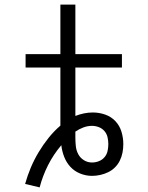

<svg xmlns="http://www.w3.org/2000/svg" viewBox="-20 -755 640 833"><path d="M152 58 89 43Q99 7 113.5 -27.5Q128 -62 147.5 -94.5Q167 -127 190.5 -156.5Q214 -186 242 -210V-462H91V-520H242V-735H307V-520H509V-462H307V-252Q325 -259 344 -263Q363 -267 383 -267Q410 -267 436 -258Q462 -249 480.5 -229.5Q499 -210 507 -183.5Q515 -157 515 -130Q515 -111 511.5 -93Q508 -75 500 -58.5Q492 -42 479 -29Q466 -16 449.5 -8Q433 0 415 4Q397 8 379 8Q353 8 328 -2Q303 -12 285.5 -31Q268 -50 258.5 -74.5Q249 -99 246 -125Q212 -85 188.5 -38.5Q165 8 152 58ZM379 -50Q394 -50 408.5 -55.5Q423 -61 433 -72.5Q443 -84 446.5 -99Q450 -114 450 -130Q450 -145 446.5 -160Q443 -175 433 -186.5Q423 -198 408.5 -203.5Q394 -209 379 -209Q360 -209 341.5 -202Q323 -195 307 -184Q307 -177 307 -170.5Q307 -164 307 -157Q307 -139 309 -120.5Q311 -102 319.5 -86Q328 -70 344 -60Q360 -50 379 -50Z"/></svg>

Font: Iosevka Aile Custom Light
Style: Regular
Weight: 300
Designer: Belleve Invis
Foundry: Belleve Invis
Version: Version 17.0.2; ttfautohint (v1.8.3)